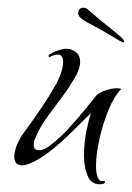

<svg xmlns="http://www.w3.org/2000/svg" viewBox="-20 -423 341 496"><path d="M237 53Q215 53 206 30.5Q197 8 197 -22Q197 -54 203.5 -85.5Q210 -117 215 -131L152 -69Q136 -54 119 -40Q102 -26 85 -15Q54 4 37 4Q17 4 17 -18Q17 -42 37 -74Q40 -78 54.5 -98Q69 -118 88 -146Q107 -174 122 -201Q130 -213 136.5 -231.5Q143 -250 143 -263Q143 -282 129 -282Q120 -282 107 -275Q106 -274 105.5 -278Q105 -282 109 -283Q118 -289 134 -294Q150 -299 161 -296Q175 -292 181 -283.5Q187 -275 187 -264Q187 -245 173.5 -222.5Q160 -200 151 -187L103 -122Q91 -106 82.5 -90Q74 -74 69 -61Q68 -57 67.5 -54Q67 -51 67 -48Q67 -35 81 -35Q95 -35 113 -50Q134 -66 157.5 -91.5Q181 -117 200 -140.5Q219 -164 226 -173Q233 -183 251 -189Q269 -195 282 -195Q291 -195 293 -193Q274 -173 259.5 -137Q245 -101 236.5 -62Q228 -23 228 5Q228 24 232.5 35.5Q237 47 247 44H248Q251 44 251 47Q251 53 237 53ZM301 -315Q301 -310 281.5 -322Q262 -334 239 -347Q225 -355 216 -359.5Q207 -364 196 -371Q182 -380 182 -388Q182 -403 196 -403Q201 -403 205 -400L244 -367Q278 -340 289.5 -330Q301 -320 301 -315Z"/></svg>

Font: Grey Qo
Style: Regular
Weight: 400
Designer: Robert E. Leuschke
Foundry: Robert E. Leuschke
Version: Version 2.010